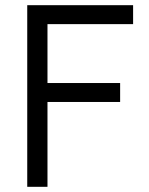

<svg xmlns="http://www.w3.org/2000/svg" viewBox="-20 -720 573 740"><path d="M493 -700V-627H163V-400H443V-327H163V0H85V-700Z"/></svg>

Font: MedMera Sans
Style: Regular
Weight: 400
Designer: Kasper Nordkvist
Foundry: UNCUT.wtf
Version: Version 1.300